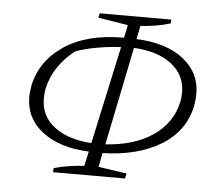

<svg xmlns="http://www.w3.org/2000/svg" viewBox="-44 -579 746 641"><g transform="rotate(5 329.0 -259.0)"><path d="M156 12 157 -2Q182 -9 208.5 -13Q235 -17 258 -18L269 -67Q171 -71 113 -115.5Q55 -160 55 -232Q55 -242 56.5 -252Q58 -262 59 -270Q77 -354 153 -405Q229 -456 353 -456L362 -499L262 -515L265 -530H505L504 -517Q457 -503 404 -500L395 -455Q495 -451 552.5 -406Q610 -361 610 -290Q610 -282 609 -271.5Q608 -261 606 -250Q589 -165 511.5 -117Q434 -69 315 -66L306 -19L401 -5L397 12ZM562 -290Q562 -349 515.5 -385Q469 -421 389 -425L322 -96Q419 -102 481.5 -145Q544 -188 559 -260Q560 -263 561 -272.5Q562 -282 562 -290ZM104 -230Q104 -172 150 -136.5Q196 -101 275 -96L346 -424Q306 -422 264.5 -414.5Q223 -407 194 -396Q124 -341 107 -264Q105 -253 104.5 -246Q104 -239 104 -230Z"/></g></svg>

Font: Piazzolla SC ExtraLight
Style: Italic
Weight: 200
Italic angle: -11.3°
Designer: Juan Pablo del Peral
Foundry: Huerta Tipografica
Version: Version 1.330